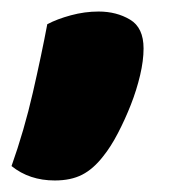

<svg xmlns="http://www.w3.org/2000/svg" viewBox="-30 -198 293 333"><path d="M149 73Q132 95 112.5 105Q93 115 65 115Q21 115 -10 90Q12 28 27 -37.5Q42 -103 52 -156Q69 -165 93 -171.5Q117 -178 141 -178Q172 -178 195.5 -164Q219 -150 219 -114Q219 -93 213 -67.5Q207 -42 197 -16.5Q187 9 174.5 33Q162 57 149 73Z"/></svg>

Font: Baloo Tammudu 2 ExtraBold
Style: Regular
Weight: 800
Designer: Maithili Shingre, Omkar Shende and Ek Type
Foundry: Ek Type
Version: Version 1.640;hotconv 1.0.111;makeotfexe 2.5.65597; ttfautoh